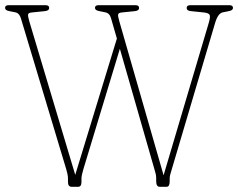

<svg xmlns="http://www.w3.org/2000/svg" viewBox="-24 -720 918 740"><path d="M695.5 -689.5Q695.5 -700 709.5 -700H860Q874 -700 874 -689.5Q874 -680 857.5 -677L835 -672.5Q816.5 -669 805.5 -633L638.5 -69Q635 -56.5 632.5 -48.5Q630 -40.5 630 -32V-21Q630 0 618 0H592Q578 0 578 -21V-32Q578 -42 576.2 -49.5Q574.5 -57 570.5 -70L438 -532L297.5 -68.5Q290 -44 290 -31V-18.5Q290 0 277 0H252.5Q238 0 238 -18.5V-31Q238 -39.5 236 -49.5Q234 -59.5 231.5 -67L56.5 -649.5Q50.5 -669.5 35 -672.5L12.5 -677Q-4.5 -680 -4.5 -689.5Q-4.5 -700 9 -700H151.5Q165.5 -700 165.5 -689.5Q165.5 -678.5 148 -677L99 -672Q86.5 -671 84.5 -665.2Q82.5 -659.5 89 -637.5L266 -46L426.5 -571.5L404 -649.5Q398.5 -669.5 381.5 -672.5L359.5 -677Q342 -680 342 -689.5Q342 -700 356 -700H498Q512 -700 512 -689.5Q512 -678.5 495 -677L446 -672Q433.5 -671 431.5 -665.2Q429.5 -659.5 436 -637.5L606.5 -44.5L780.5 -631.5Q787.5 -655 784 -662.5Q780.5 -670 761.5 -672L713 -677Q695.5 -678 695.5 -689.5Z"/></svg>

Font: Fraunces 144pt SuperSoft Thin
Style: Regular
Weight: 100
Version: Version 1.000;[0bf87f6ff]